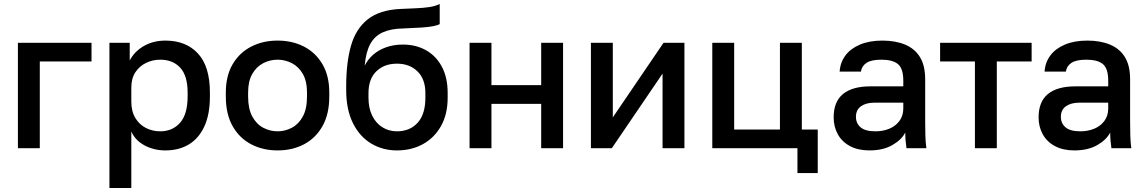

<svg xmlns="http://www.w3.org/2000/svg" viewBox="-20 -745 5765 965"><path d="M70 0V-530H440V-436H180V0Z M530 200V-530H632V-441Q656 -487 703.5 -514Q751 -541 811 -541Q915 -541 975 -476Q1035 -411 1035 -280V-260Q1035 -170 1007 -109.5Q979 -49 929 -19Q879 11 811 11Q754 11 707 -14Q660 -39 640 -84V200ZM785 -85Q847 -85 885 -128Q923 -171 923 -260V-280Q923 -364 886 -404.5Q849 -445 785 -445Q748 -445 714.5 -429Q681 -413 660.5 -382Q640 -351 640 -305V-235Q640 -185 660.5 -151.5Q681 -118 714 -101.5Q747 -85 785 -85Z M1375 11Q1302 11 1243 -19.5Q1184 -50 1149.5 -110.5Q1115 -171 1115 -260V-280Q1115 -364 1149.5 -422.5Q1184 -481 1243 -511Q1302 -541 1375 -541Q1449 -541 1507.5 -511Q1566 -481 1600.5 -422.5Q1635 -364 1635 -280V-260Q1635 -171 1600.5 -110.5Q1566 -50 1507.5 -19.5Q1449 11 1375 11ZM1375 -85Q1413 -85 1447 -103Q1481 -121 1502 -159.5Q1523 -198 1523 -260V-280Q1523 -337 1502 -373.5Q1481 -410 1447 -427.5Q1413 -445 1375 -445Q1337 -445 1303 -427.5Q1269 -410 1248 -373.5Q1227 -337 1227 -280V-260Q1227 -198 1248 -159.5Q1269 -121 1303 -103Q1337 -85 1375 -85Z M1975 11Q1903 11 1845 -24Q1787 -59 1753.5 -127Q1720 -195 1720 -292V-312Q1720 -432 1744.5 -516.5Q1769 -601 1828.5 -648Q1888 -695 1992 -700Q2034 -702 2071 -703.5Q2108 -705 2138 -709.5Q2168 -714 2190 -725V-624Q2180 -618 2157.5 -613.5Q2135 -609 2098 -606.5Q2061 -604 2007 -602Q1945 -601 1904 -582.5Q1863 -564 1841 -524Q1819 -484 1813 -415Q1829 -447 1856 -470.5Q1883 -494 1921 -507.5Q1959 -521 2005 -521Q2071 -521 2122 -492Q2173 -463 2201.5 -408.5Q2230 -354 2230 -277V-254Q2230 -171 2196.5 -111.5Q2163 -52 2105.5 -20.5Q2048 11 1975 11ZM1975 -85Q2040 -85 2079 -128Q2118 -171 2118 -254V-277Q2118 -347 2078.5 -386Q2039 -425 1975 -425Q1911 -425 1871.5 -386.5Q1832 -348 1832 -277V-254Q1832 -201 1851 -163Q1870 -125 1902.5 -105Q1935 -85 1975 -85Z M2340 0V-530H2450V-317H2700V-530H2810V0H2700V-223H2450V0Z M2950 0V-530H3060V-155L3315 -530H3420V0H3310V-375L3055 0Z M3988 125V0H3560V-530H3670V-94H3900V-530H4010V-94H4090V125Z M4350 11Q4293 11 4252.5 -10.5Q4212 -32 4191 -70Q4170 -108 4170 -155Q4170 -234 4217 -272.5Q4264 -311 4355 -311H4520V-340Q4520 -400 4493.5 -422.5Q4467 -445 4410 -445Q4359 -445 4335 -429Q4311 -413 4307 -385H4200Q4203 -431 4229 -466Q4255 -501 4302.5 -521Q4350 -541 4415 -541Q4480 -541 4528.5 -521Q4577 -501 4603.5 -458.5Q4630 -416 4630 -346V-135Q4630 -93 4631 -61.5Q4632 -30 4636 0H4536Q4533 -23 4531.5 -39Q4530 -55 4530 -79Q4511 -42 4464.5 -15.5Q4418 11 4350 11ZM4380 -85Q4418 -85 4449.5 -98Q4481 -111 4500.5 -137Q4520 -163 4520 -200V-229H4375Q4333 -229 4307.5 -211Q4282 -193 4282 -158Q4282 -125 4305.5 -105Q4329 -85 4380 -85Z M4880 0V-436H4705V-530H5165V-436H4990V0Z M5380 11Q5323 11 5282.5 -10.5Q5242 -32 5221 -70Q5200 -108 5200 -155Q5200 -234 5247 -272.5Q5294 -311 5385 -311H5550V-340Q5550 -400 5523.5 -422.5Q5497 -445 5440 -445Q5389 -445 5365 -429Q5341 -413 5337 -385H5230Q5233 -431 5259 -466Q5285 -501 5332.5 -521Q5380 -541 5445 -541Q5510 -541 5558.5 -521Q5607 -501 5633.5 -458.5Q5660 -416 5660 -346V-135Q5660 -93 5661 -61.5Q5662 -30 5666 0H5566Q5563 -23 5561.5 -39Q5560 -55 5560 -79Q5541 -42 5494.5 -15.5Q5448 11 5380 11ZM5410 -85Q5448 -85 5479.5 -98Q5511 -111 5530.5 -137Q5550 -163 5550 -200V-229H5405Q5363 -229 5337.5 -211Q5312 -193 5312 -158Q5312 -125 5335.5 -105Q5359 -85 5410 -85Z"/></svg>

Font: Golos Text Medium
Style: Regular
Weight: 500
Designer: A.Korolkova, Vitaly Kuzmin
Foundry: ParaType Ltd
Version: Version 2.004